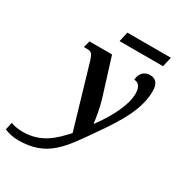

<svg xmlns="http://www.w3.org/2000/svg" viewBox="-359 -847 1143 1229"><g transform="rotate(30 212.0 -233.0)"><path d="M205 -634H526L543 -706H221ZM-41 240C171 240 243 125 374 -64C476 -209 549 -332 549 -463C549 -518 525 -544 484 -544C446 -544 412 -519 410 -467C431 -467 462 -457 462 -393C462 -311 406 -199 328 -94H325C322 -133 305 -218 293 -257L206 -536H39L26 -487H40C80 -487 87 -484 104 -434L239 26C170 101 96 179 -43 179C-85 179 -117 170 -131 164L-143 219C-115 232 -77 240 -41 240Z"/></g></svg>

Font: Noto Serif Semi
Style: Italic
Weight: 600
Italic angle: -12°
Designer: Monotype Design Team
Foundry: Monotype Imaging Inc.
Version: Version 1.901